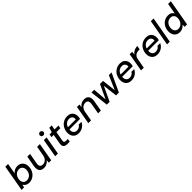

<svg xmlns="http://www.w3.org/2000/svg" viewBox="619 -2834 4957 4957"><g transform="rotate(-45 3097.0 -356.0)"><path d="M298 12Q258 12 225.5 -1Q193 -14 171 -34.5Q149 -55 137 -78L114 0H24L151 -720H251L200 -429Q230 -465 275.5 -489.5Q321 -514 383 -514Q448 -514 493.5 -484.5Q539 -455 563 -404Q587 -353 584 -289Q582 -225 559.5 -170.5Q537 -116 498 -75Q459 -34 408 -11Q357 12 298 12ZM297 -75Q349 -75 389.5 -101Q430 -127 454.5 -172.5Q479 -218 481 -276Q483 -320 467.5 -354Q452 -388 422.5 -407.5Q393 -427 352 -427Q300 -427 259 -400.5Q218 -374 193 -328Q168 -282 166 -223Q164 -179 179.5 -145.5Q195 -112 225.5 -93.5Q256 -75 297 -75Z M839 12Q776 12 737.5 -15.5Q699 -43 685.5 -93Q672 -143 683 -208L736 -502H836L785 -216Q773 -148 794.5 -110.5Q816 -73 878 -73Q918 -73 952.5 -91.5Q987 -110 1012 -145Q1037 -180 1046 -230L1094 -502H1194L1106 0H1017L1024 -86Q994 -40 945 -14Q896 12 839 12Z M1251 0 1339 -502H1439L1351 0ZM1418 -597Q1388 -597 1370 -615Q1352 -633 1351 -661Q1352 -688 1370.5 -706Q1389 -724 1418 -724Q1445 -724 1464.5 -706.5Q1484 -689 1483 -661Q1484 -633 1464.5 -615Q1445 -597 1418 -597Z M1700 0Q1647 0 1614 -17Q1581 -34 1570 -70Q1559 -106 1569 -161L1614 -418H1533L1548 -502H1629L1664 -628H1752L1729 -502H1872L1857 -418H1715L1669 -161Q1661 -117 1677 -101Q1693 -85 1733 -85H1799L1783 0Z M2107 12Q2042 12 1995 -15.5Q1948 -43 1923.5 -93Q1899 -143 1901 -211Q1904 -275 1926.5 -330Q1949 -385 1989 -426.5Q2029 -468 2082.5 -491Q2136 -514 2199 -514Q2267 -514 2312.5 -487Q2358 -460 2380 -413.5Q2402 -367 2400 -310Q2400 -291 2396 -268.5Q2392 -246 2387 -228H1976L1988 -298H2301Q2307 -341 2293 -370.5Q2279 -400 2251.5 -415.5Q2224 -431 2186 -431Q2146 -431 2108.5 -413Q2071 -395 2044 -359.5Q2017 -324 2008 -270L2003 -242Q1993 -191 2005 -152.5Q2017 -114 2047 -92.5Q2077 -71 2121 -71Q2169 -71 2204.5 -92.5Q2240 -114 2260 -150H2360Q2339 -103 2302 -66.5Q2265 -30 2215.5 -9Q2166 12 2107 12Z M2461 0 2549 -502H2638L2631 -417Q2662 -462 2710.5 -488Q2759 -514 2816 -514Q2879 -514 2917.5 -487Q2956 -460 2969.5 -411Q2983 -362 2971 -296L2919 0H2819L2869 -286Q2881 -354 2858 -391.5Q2835 -429 2775 -429Q2736 -429 2702 -410.5Q2668 -392 2643.5 -357.5Q2619 -323 2609 -272L2561 0Z M3137 0 3077 -502H3177L3213 -81L3193 -82L3389 -502H3501L3549 -82H3529L3713 -502H3812L3577 0H3474L3423 -437H3445L3239 0Z M4032 12Q3967 12 3920 -15.5Q3873 -43 3848.5 -93Q3824 -143 3826 -211Q3829 -275 3851.5 -330Q3874 -385 3914 -426.5Q3954 -468 4007.5 -491Q4061 -514 4124 -514Q4192 -514 4237.5 -487Q4283 -460 4305 -413.5Q4327 -367 4325 -310Q4325 -291 4321 -268.5Q4317 -246 4312 -228H3901L3913 -298H4226Q4232 -341 4218 -370.5Q4204 -400 4176.5 -415.5Q4149 -431 4111 -431Q4071 -431 4033.5 -413Q3996 -395 3969 -359.5Q3942 -324 3933 -270L3928 -242Q3918 -191 3930 -152.5Q3942 -114 3972 -92.5Q4002 -71 4046 -71Q4094 -71 4129.5 -92.5Q4165 -114 4185 -150H4285Q4264 -103 4227 -66.5Q4190 -30 4140.5 -9Q4091 12 4032 12Z M4386 0 4474 -502H4564L4557 -412Q4580 -444 4611 -466.5Q4642 -489 4681 -501.5Q4720 -514 4764 -514L4746 -409H4713Q4680 -409 4651 -401.5Q4622 -394 4597.5 -377Q4573 -360 4556 -331.5Q4539 -303 4532 -260L4486 0Z M4983 12Q4918 12 4871 -15.5Q4824 -43 4799.5 -93Q4775 -143 4777 -211Q4780 -275 4802.5 -330Q4825 -385 4865 -426.5Q4905 -468 4958.5 -491Q5012 -514 5075 -514Q5143 -514 5188.5 -487Q5234 -460 5256 -413.5Q5278 -367 5276 -310Q5276 -291 5272 -268.5Q5268 -246 5263 -228H4852L4864 -298H5177Q5183 -341 5169 -370.5Q5155 -400 5127.5 -415.5Q5100 -431 5062 -431Q5022 -431 4984.5 -413Q4947 -395 4920 -359.5Q4893 -324 4884 -270L4879 -242Q4869 -191 4881 -152.5Q4893 -114 4923 -92.5Q4953 -71 4997 -71Q5045 -71 5080.5 -92.5Q5116 -114 5136 -150H5236Q5215 -103 5178 -66.5Q5141 -30 5091.5 -9Q5042 12 4983 12Z M5336 0 5464 -720H5564L5436 0Z M5794 12Q5730 12 5684.5 -18.5Q5639 -49 5616 -101.5Q5593 -154 5596 -218Q5598 -283 5620.5 -337Q5643 -391 5681.5 -430.5Q5720 -470 5770.5 -492Q5821 -514 5879 -514Q5942 -514 5982.5 -489.5Q6023 -465 6042 -425L6094 -720H6194L6067 0H5977L5981 -78Q5962 -55 5935.5 -34.5Q5909 -14 5874 -1Q5839 12 5794 12ZM5828 -75Q5880 -75 5921 -102.5Q5962 -130 5986.5 -177Q6011 -224 6013 -282Q6015 -326 6000 -358.5Q5985 -391 5955.5 -409Q5926 -427 5885 -427Q5833 -427 5792 -401.5Q5751 -376 5726.5 -330.5Q5702 -285 5699 -227Q5697 -183 5712.5 -148.5Q5728 -114 5757.5 -94.5Q5787 -75 5828 -75Z"/></g></svg>

Font: DM Sans 16pt Medium
Style: Italic
Weight: 500
Italic angle: -10°
Version: Version 4.004;gftools[0.9.30]